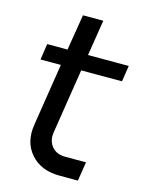

<svg xmlns="http://www.w3.org/2000/svg" viewBox="-108 -764 642 837"><g transform="rotate(15 213.0 -345.0)"><path d="M326.2 5.9H244.1Q159.2 5.9 112.8 -47.1Q66.4 -100.1 80.1 -182.1L124 -461.9H32.2L43 -534.2H134.8L161.1 -695.8H252.9L227.1 -534.2H411.1L399.9 -461.9H215.8L169.9 -169.9Q164.1 -130.9 185.3 -105.5Q206.5 -80.1 246.1 -80.1H339.8Z"/></g></svg>

Font: Sora Italic
Style: Regular
Weight: 400
Designer: Jonathan Barnbrook, Julián Moncada
Foundry: Barnbrook Fonts
Version: Version 2.000